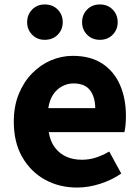

<svg xmlns="http://www.w3.org/2000/svg" viewBox="-20 -829 628 863"><path d="M327 14Q246 14 182 -21.5Q118 -57 80 -123Q42 -189 42 -282Q42 -351 64 -405.5Q86 -460 124 -499Q162 -538 209.5 -558Q257 -578 307 -578Q387 -578 440 -543Q493 -508 519.5 -447Q546 -386 546 -308Q546 -285 544 -265.5Q542 -246 539 -235H199Q206 -193 227 -165.5Q248 -138 278.5 -124.5Q309 -111 348 -111Q381 -111 410.5 -120.5Q440 -130 471 -148L525 -49Q483 -20 430.5 -3Q378 14 327 14ZM197 -343H408Q408 -392 385 -423Q362 -454 310 -454Q284 -454 260 -441.5Q236 -429 219.5 -405Q203 -381 197 -343ZM181 -650Q147 -650 124.5 -673Q102 -696 102 -729Q102 -763 124.5 -786Q147 -809 181 -809Q217 -809 239.5 -786Q262 -763 262 -729Q262 -696 239.5 -673Q217 -650 181 -650ZM429 -650Q394 -650 371.5 -673Q349 -696 349 -729Q349 -763 371.5 -786Q394 -809 429 -809Q464 -809 486.5 -786Q509 -763 509 -729Q509 -696 486.5 -673Q464 -650 429 -650Z"/></svg>

Font: Noto Sans HK Thin ExtraBold
Style: Regular
Weight: 800
Version: Version 2.004-H2;hotconv 1.0.118;makeotfexe 2.5.65603